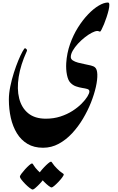

<svg xmlns="http://www.w3.org/2000/svg" viewBox="-20 -879 938 1523"><path d="M321.8 293Q250 293 198.5 262.5Q147 231.9 114.3 178.5Q81.5 125 65.9 56.2Q50.3 -12.7 50.3 -89.4Q50.3 -138.2 61.8 -193.8Q73.2 -249.5 90.3 -303Q107.4 -356.4 125.7 -400.4Q144 -444.3 158.7 -470.5Q173.3 -496.6 178.2 -496.6Q182.1 -496.6 189.7 -489.3Q197.3 -481.9 191.9 -471.2Q143.6 -365.7 128.4 -269.5Q113.3 -173.3 132.1 -98.6Q150.9 -23.9 203.6 19.3Q256.3 62.5 343.3 62.5Q405.8 62.5 459.2 45.2Q512.7 27.8 555.2 0.5Q597.7 -26.9 627.4 -56.9Q657.2 -86.9 673.1 -113Q689 -139.2 689 -153.3Q689 -168 673.1 -172.9Q657.2 -177.7 632.8 -181.4Q608.4 -185.1 582.3 -194.1Q556.2 -203.1 536.1 -225.6Q519.5 -243.7 511 -286.1Q502.4 -328.6 505.4 -379.4Q510.3 -457 535.4 -528.6Q560.5 -600.1 598.1 -660.2Q635.7 -720.2 678.5 -764.9Q721.2 -809.6 762.7 -834.2Q804.2 -858.9 835.9 -858.9Q846.7 -858.9 847.2 -842Q847.7 -825.2 841.6 -799.1Q835.4 -772.9 825.7 -743.4Q815.9 -713.9 805.2 -687.5Q794.4 -661.1 785.6 -644.5Q776.9 -627.9 773.4 -627.9Q770 -627.9 764.6 -630.6Q759.3 -633.3 752.4 -633.3Q735.4 -633.3 709 -619.6Q682.6 -606 653.6 -583.3Q624.5 -560.5 599.1 -533.2Q573.7 -505.9 557.6 -478Q541.5 -450.2 541.5 -427.2Q541.5 -410.2 557.6 -399.7Q573.7 -389.2 598.6 -382.3Q623.5 -375.5 650.6 -370.4Q677.7 -365.2 700.4 -359.6Q723.1 -354 733.4 -344.7Q750.5 -330.6 752 -289.1Q753.4 -247.6 740.5 -189.5Q727.5 -131.3 701.7 -65.9Q675.8 -0.5 637.9 63Q600.1 126.5 551.8 178.5Q503.4 230.5 445.6 261.7Q387.7 293 321.8 293ZM335.9 522.5Q335.9 528.8 323.7 545.2Q311.5 561.5 294.2 579.8Q276.9 598.1 261.2 611.3Q245.6 624.5 239.7 624.5Q231.9 624.5 215.3 611.8Q198.7 599.1 180.9 581.1Q163.1 563 150.4 546.6Q137.7 530.3 137.7 522.5Q137.7 515.6 149.9 499Q162.1 482.4 179.4 463.4Q196.8 444.3 212.2 430.9Q227.5 417.5 233.9 417.5Q239.3 417.5 248.5 434.1Q257.8 450.7 281.7 475.1Q305.7 498.5 320.8 507.8Q335.9 517.1 335.9 522.5ZM485.8 505.4Q485.8 511.7 473.6 528.3Q461.4 544.9 444.1 563.2Q426.8 581.5 411.1 594.7Q395.5 607.9 389.6 607.9Q381.8 607.9 365.5 595.2Q349.1 582.5 331.1 564.5Q313 546.4 300.3 529.8Q287.6 513.2 287.6 505.4Q287.6 498.5 300 482.2Q312.5 465.8 329.6 447.8Q346.7 429.7 362.3 416.5Q377.9 403.3 384.3 403.3Q389.2 403.3 398.7 418.7Q408.2 434.1 432.1 458Q455.6 481.9 470.7 491Q485.8 500 485.8 505.4Z"/></svg>

Font: Awami Nastaliq
Style: Bold
Weight: 700
Designer: Peter Martin, SIL International
Foundry: SIL International
Version: Version 3.100